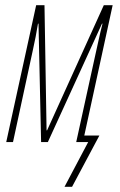

<svg xmlns="http://www.w3.org/2000/svg" viewBox="-20 -546 463 738"><path d="M228 172H257L362 -25H304L413 -526H379L161 -45H159L151 -526H119L4 0H30L106 -352Q113 -383 117 -404.5Q121 -426 126 -455H128L138 0H164L372 -455H374Q365 -420 359.5 -394Q354 -368 346 -333L273 0H319Z"/></svg>

Font: Noto Sans Display Condensed Thin
Style: Italic
Weight: 250
Width: 3
Italic angle: -12°
Designer: Monotype Design Team
Foundry: Monotype Imaging Inc.
Version: Version 1.900